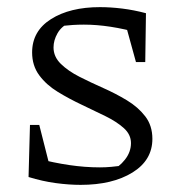

<svg xmlns="http://www.w3.org/2000/svg" viewBox="-20 -511 502 538"><path d="M206 7Q173 7 136 2Q99 -3 60 -15L84 -67Q130 -55 174 -48.5Q218 -42 260 -42Q276 -42 292 -43.5Q308 -45 324 -47L291 -33Q313 -42 330 -63.5Q347 -85 347 -110Q347 -134 327 -152Q307 -170 275.5 -185.5Q244 -201 209 -217.5Q174 -234 142 -253.5Q110 -273 90 -300Q70 -327 70 -364Q70 -424 123 -457.5Q176 -491 260 -491Q290 -491 322.5 -487Q355 -483 389 -474L372 -418Q329 -430 290 -436Q251 -442 215 -442Q199 -442 183.5 -441Q168 -440 150 -438L174 -447Q152 -437 141 -417.5Q130 -398 130 -378Q130 -352 150.5 -332Q171 -312 202.5 -296Q234 -280 269 -264.5Q304 -249 335.5 -230Q367 -211 387 -185Q407 -159 407 -122Q407 -62 351 -27.5Q295 7 206 7ZM60 -15 64 -161H90L127 -15ZM361 -337 323 -475 389 -474 387 -337Z"/></svg>

Font: Piazzolla 24pt Light
Style: Regular
Weight: 300
Designer: Juan Pablo del Peral
Foundry: Huerta Tipografica
Version: Version 2.005